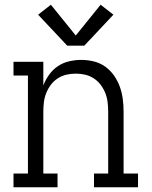

<svg xmlns="http://www.w3.org/2000/svg" viewBox="-20 -791 640 811"><path d="M37 0V-58H98V-472H37V-530H163V-430Q172 -454 187.5 -475.5Q203 -497 224.5 -511.5Q246 -526 272 -532Q298 -538 323 -538Q350 -538 376.5 -531.5Q403 -525 424.5 -509.5Q446 -494 461.5 -472Q477 -450 486 -425Q495 -400 498.5 -373.5Q502 -347 502 -320V-58H563V0H377V-58H437V-320Q437 -340 434.5 -360Q432 -380 424.5 -398.5Q417 -417 405 -433Q393 -449 376 -460Q359 -471 339.5 -475.5Q320 -480 300 -480Q280 -480 260.5 -475.5Q241 -471 224 -460Q207 -449 195 -433Q183 -417 175.5 -398.5Q168 -380 165.5 -360Q163 -340 163 -320V-58H223V0ZM264 -598 141 -729 195 -771 300 -641 405 -771 459 -729 336 -598Z"/></svg>

Font: Iosevka Curly Slab LtEx
Style: Regular
Weight: 300
Width: 7
Monospace: yes
Designer: Belleve Invis
Foundry: Belleve Invis
Version: Version 11.1.0; ttfautohint (v1.8.3)